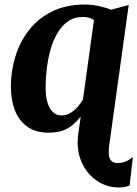

<svg xmlns="http://www.w3.org/2000/svg" viewBox="-20 -575 607 848"><path d="M504.5 253Q450.5 253 406 222Q361.5 191 338.8 137Q316 83 326 14L336.5 -60Q322 -41.5 303.2 -25Q284.5 -8.5 258.5 1.2Q232.5 11 194 11Q138 11 101 -15.2Q64 -41.5 46 -87.2Q28 -133 28 -192Q28 -260.5 47.8 -325.2Q67.5 -390 108 -442Q148.5 -494 210.2 -524.5Q272 -555 355.5 -555Q385.5 -555 417.5 -548Q449.5 -541 470.5 -532L548.5 -553L463 61.5Q456.5 106.5 465.2 125.8Q474 145 499.5 145Q517.5 145 533.5 139Q549.5 133 567 118.5L552.5 244Q545 247.5 533.8 250.2Q522.5 253 504.5 253ZM252 -65Q272 -65 290 -75.5Q308 -86 322.5 -102.5Q337 -119 346.5 -136L395 -486.5Q385 -493.5 372.5 -496.8Q360 -500 345.5 -500Q308 -500 280.5 -480.8Q253 -461.5 233.8 -429Q214.5 -396.5 203.2 -356.2Q192 -316 186.8 -272.8Q181.5 -229.5 181.5 -190Q181.5 -148.5 190.2 -120.5Q199 -92.5 215 -78.8Q231 -65 252 -65Z"/></svg>

Font: Merriweather 48pt ExtraBold
Style: Italic
Weight: 800
Italic angle: -7.8°
Version: Version 2.101